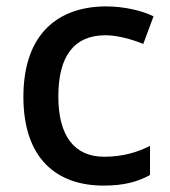

<svg xmlns="http://www.w3.org/2000/svg" viewBox="-20 -569 531 599"><path d="M303 10C367 10 410 -2 448 -23V-114C409 -94 363 -80 305 -80C212 -80 162 -145 162 -268C162 -394 211 -459 309 -459C347 -459 392 -446 427 -432L459 -518C423 -536 367 -549 311 -549C163 -549 53 -465 53 -267C53 -75 156 10 303 10Z"/></svg>

Font: Noto Sans Lao UI Med
Style: Regular
Weight: 500
Designer: Monotype Design Team
Foundry: Monotype Imaging Inc.
Version: Version 2.000